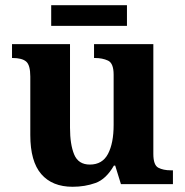

<svg xmlns="http://www.w3.org/2000/svg" viewBox="-20 -705 707 735"><path d="M258 10Q180 10 138 -38.5Q96 -87 96 -188V-412Q96 -456 80 -469.5Q64 -483 28 -483H26V-536H248V-216Q248 -152 264 -113.5Q280 -75 324 -75Q372 -75 393.5 -116Q415 -157 415 -227V-419Q415 -463 393.5 -473Q372 -483 343 -483H340V-536H567V-116Q567 -73 586 -63Q605 -53 634 -53H642V0H443L421 -71H416Q386 -19 345.5 -4.5Q305 10 258 10ZM176 -606V-685H466V-606Z"/></svg>

Font: Noto Serif Khojki
Style: Bold
Weight: 700
Version: Version 2.003